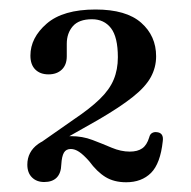

<svg xmlns="http://www.w3.org/2000/svg" viewBox="-20 -733 402 404"><path d="M81 -421 63.5 -431.5 135 -481.5Q170 -505 190.2 -524.8Q210.5 -544.5 219.2 -565.5Q228 -586.5 228 -612.5Q228 -655 213.5 -673.8Q199 -692.5 173.5 -692.5Q146 -692.5 133.2 -677.8Q120.5 -663 120.5 -641V-614.5Q120.5 -596.5 110 -586.5Q99.5 -576.5 82 -576.5Q64.5 -576.5 54.2 -586.8Q44 -597 44 -616Q44 -653.5 78.2 -683.2Q112.5 -713 181 -713Q245.5 -713 277 -685.2Q308.5 -657.5 308.5 -614.5Q308.5 -591 297.2 -570.5Q286 -550 259.2 -528.8Q232.5 -507.5 186 -480.5ZM37.5 -386.5Q37.5 -413.5 60.2 -430Q83 -446.5 129.5 -446.5Q153.5 -446.5 174.5 -438.5Q195.5 -430.5 215 -422.2Q234.5 -414 253 -414Q269.5 -414 279.2 -420.8Q289 -427.5 294 -444Q295.5 -450.5 299.8 -453Q304 -455.5 309 -455Q325 -454 322.5 -436Q317.5 -389 297.8 -369.2Q278 -349.5 245.5 -349.5Q220 -349.5 202 -360.5Q184 -371.5 167.5 -394Q155.5 -407.5 146.5 -413.5Q137.5 -419.5 129 -419.5Q119 -419.5 114.5 -411.8Q110 -404 109 -387Q108.5 -368.5 99.2 -359.2Q90 -350 73 -350Q57 -350 47.2 -359.8Q37.5 -369.5 37.5 -386.5Z"/></svg>

Font: Fraunces 16pt
Style: Regular
Weight: 400
Version: Version 1.000;[b76b70a41]